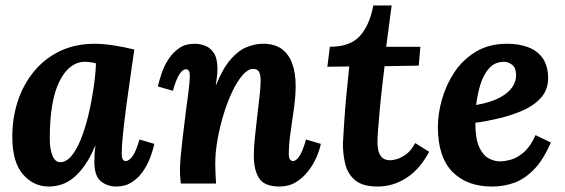

<svg xmlns="http://www.w3.org/2000/svg" viewBox="-20 -671 2064 702"><path d="M327 -511Q355 -511 392.5 -505.5Q430 -500 471 -490Q466 -453 458 -399Q450 -345 442.5 -288.5Q435 -232 430 -184.5Q425 -137 425 -111Q425 -93 429.5 -87.5Q434 -82 439 -82Q451 -82 464 -99Q477 -116 490 -161L544 -145Q540 -124 530 -97Q520 -70 503.5 -45.5Q487 -21 462.5 -5Q438 11 405 11Q373 11 349 -8Q325 -27 325 -80Q325 -93 326 -109Q327 -125 329 -138H328Q310 -95 289.5 -66Q269 -37 247.5 -20Q226 -3 203.5 4Q181 11 158 11Q103 11 64 -33.5Q25 -78 25 -171Q25 -240 45 -301Q65 -362 104 -409.5Q143 -457 199 -484Q255 -511 327 -511ZM290 -445Q262 -445 238.5 -427Q215 -409 197.5 -374Q180 -339 171 -287Q162 -235 162 -166Q162 -125 172 -101.5Q182 -78 200 -78Q222 -78 241 -100.5Q260 -123 275.5 -161.5Q291 -200 302.5 -247.5Q314 -295 321.5 -344.5Q329 -394 331 -439Q326 -441 313.5 -443Q301 -445 290 -445Z M1002 11Q947 11 927.5 -19Q908 -49 908 -102Q908 -132 912 -169.5Q916 -207 920.5 -246Q925 -285 929 -319.5Q933 -354 933 -377Q933 -392 930 -401.5Q927 -411 921 -415Q915 -419 905 -419Q887 -419 867.5 -397Q848 -375 830 -337.5Q812 -300 798 -254.5Q784 -209 775.5 -161.5Q767 -114 767 -72Q767 -59 768 -35.5Q769 -12 770 0H641Q639 -21 638.5 -29.5Q638 -38 638 -48Q638 -69 640.5 -97.5Q643 -126 647 -159.5Q651 -193 655 -226Q658 -253 661.5 -278.5Q665 -304 668 -326.5Q671 -349 672.5 -366Q674 -383 674 -392Q674 -409 669.5 -413.5Q665 -418 660 -418Q649 -418 637 -401Q625 -384 612 -339L557 -355Q562 -376 571 -403Q580 -430 596 -454.5Q612 -479 635 -495Q658 -511 691 -511Q713 -511 732 -503Q751 -495 763 -475.5Q775 -456 775 -420Q775 -401 773 -389Q771 -377 769 -360H770Q794 -420 822.5 -453Q851 -486 881.5 -498.5Q912 -511 941 -511Q984 -511 1010 -492Q1036 -473 1048.5 -438.5Q1061 -404 1061 -357Q1061 -321 1055 -277Q1049 -233 1042.5 -189Q1036 -145 1036 -108Q1036 -92 1041 -87Q1046 -82 1051 -82Q1062 -82 1074 -99Q1086 -116 1099 -161L1153 -145Q1149 -124 1137.5 -97Q1126 -70 1107 -45.5Q1088 -21 1062 -5Q1036 11 1002 11Z M1412 -651 1392 -500H1517L1511 -431L1386 -429Q1382 -393 1377 -351.5Q1372 -310 1368.5 -270.5Q1365 -231 1362.5 -199.5Q1360 -168 1360 -151Q1360 -138 1363 -122.5Q1366 -107 1376 -96Q1386 -85 1408 -85Q1416 -85 1431.5 -89.5Q1447 -94 1465 -107Q1483 -120 1498 -148L1549 -116Q1515 -52 1466 -20.5Q1417 11 1361 11Q1306 11 1278.5 -12Q1251 -35 1242 -72.5Q1233 -110 1234 -151Q1236 -185 1239 -231.5Q1242 -278 1247 -329.5Q1252 -381 1257 -428L1177 -427L1186 -500Q1260 -500 1295.5 -539Q1331 -578 1345 -651Z M1834 -511Q1878 -511 1912 -498Q1946 -485 1965 -457Q1984 -429 1984 -385Q1984 -344 1959.5 -315.5Q1935 -287 1895.5 -269Q1856 -251 1809 -239.5Q1762 -228 1718 -222Q1718 -165 1731.5 -134.5Q1745 -104 1766 -92.5Q1787 -81 1808 -81Q1825 -81 1848.5 -87.5Q1872 -94 1896 -115Q1920 -136 1938 -177L1994 -150Q1966 -85 1931 -50Q1896 -15 1858 -2Q1820 11 1781 11Q1689 12 1635 -42Q1581 -96 1581 -207Q1581 -255 1596 -308Q1611 -361 1641.5 -407Q1672 -453 1720 -482Q1768 -511 1834 -511ZM1823 -445Q1789 -445 1768 -421Q1747 -397 1736 -360.5Q1725 -324 1721 -287Q1775 -297 1807 -314Q1839 -331 1853.5 -353Q1868 -375 1867 -399Q1866 -424 1852 -434.5Q1838 -445 1823 -445Z"/></svg>

Font: Lora
Style: Bold Italic
Weight: 700
Italic angle: -3°
Designer: Olga Karpushina, Alexei Vanyashin (Cyrillic)
Foundry: Cyreal
Version: Version 3.004